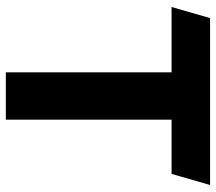

<svg xmlns="http://www.w3.org/2000/svg" viewBox="-61 -679 740 658"><g transform="rotate(90 309.0 -350.0)"><path d="M228 0H390V-568H576L614 -700H42L4 -568H228Z"/></g></svg>

Font: Talent SemiBold
Style: Bold
Weight: 700
Designer: Mike Powis
Version: Version 1.001;hotconv 1.0.109;makeotfexe 2.5.65596